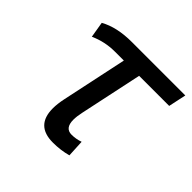

<svg xmlns="http://www.w3.org/2000/svg" viewBox="-139 -648 798 798"><g transform="rotate(45 260.5 -249.0)"><path d="M270 15.1Q169.4 15.1 169.4 -85.4Q169.4 -112.3 176.8 -147L237.8 -434.6H185.5Q126.5 -434.6 73.7 -410.6L62 -480.5Q119.1 -512.7 207.5 -512.7H521L504.4 -434.6H327.6L269 -158.7Q263.2 -131.8 263.2 -112.8Q263.2 -63 301.8 -63Q327.6 -63 352.5 -71.8L356.4 3.9Q315.9 15.1 270 15.1Z"/></g></svg>

Font: Cadman
Style: Italic
Weight: 400
Italic angle: -12°
Designer: Paul James MIller
Foundry: High-Logic / Made with FontCreator
Version: Version 2.114;March 28, 2021;FontCreator 13.0.0.2683 64-bit